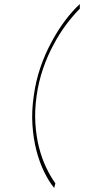

<svg xmlns="http://www.w3.org/2000/svg" viewBox="-20 -767 434 950"><path d="M147 -292Q136 -217 140.5 -149Q145 -81 160 -23Q175 35 198 82.5Q221 130 248 163L254 140Q230 107 208.5 62Q187 17 173 -38Q159 -93 155 -157Q151 -221 161 -292Q171 -363 193 -427Q215 -491 245 -546Q274 -601 308 -646Q342 -691 375 -724V-747Q339 -714 303 -666.5Q267 -619 236 -561Q204 -503 180.5 -435Q157 -367 147 -292Z"/></svg>

Font: Josefin Slab Thin
Style: Italic
Weight: 100
Italic angle: -12°
Designer: Santiago Orozco
Foundry: Typemade
Version: Version 2.000